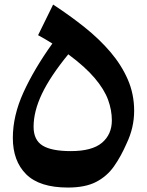

<svg xmlns="http://www.w3.org/2000/svg" viewBox="-20 -823 654 854"><path d="M576.7 -330.1Q576.7 -254.9 543 -184.6Q518.1 -127.4 487.1 -83.3Q456.1 -39.1 407.7 -13.9Q359.4 11.2 282.2 11.2Q155.8 11.2 96.4 -47.9Q37.1 -106.9 37.1 -209.5Q37.1 -308.6 84.5 -412.4Q131.8 -516.1 212.9 -629.4Q197.3 -639.2 181.9 -648.2Q166.5 -657.2 149.4 -666.5L216.3 -802.7Q291 -753.9 356.4 -701.7Q421.9 -649.4 471.2 -591.6Q520.5 -533.7 548.6 -469Q576.7 -404.3 576.7 -330.1ZM283.7 -581.5Q203.1 -482.9 166.3 -405.3Q129.4 -327.6 129.4 -259.3Q129.4 -200.2 169.4 -175.5Q209.5 -150.9 294.9 -150.9Q389.6 -150.9 433.6 -188Q477.5 -225.1 477.5 -287.6Q477.5 -333 460.7 -379.2Q443.8 -425.3 401.6 -475.3Q359.4 -525.4 283.7 -581.5Z"/></svg>

Font: Pinar-FD Bold
Style: Regular
Weight: 700
Designer: Amin Abedi
Version: Version 3.000